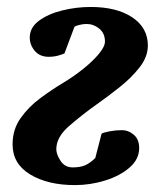

<svg xmlns="http://www.w3.org/2000/svg" viewBox="-20 -519 458 551"><path d="M228.5 -450.2Q218.3 -450.2 207.8 -447.5Q197.3 -444.8 193.8 -442.4L165 -365.7Q158.7 -362.8 146.7 -359.4Q134.8 -356 119.6 -356Q94.2 -356 79.8 -373Q65.4 -390.1 65.4 -411.1Q65.4 -439.9 91.8 -459.5Q118.2 -479 158.4 -489Q198.7 -499 240.2 -499Q314.9 -499 359.6 -469.2Q404.3 -439.5 404.3 -388.2Q404.3 -356 380.6 -325.7Q356.9 -295.4 323 -268.6Q289.1 -241.7 257.8 -219.7Q211.9 -187 176.8 -156Q141.6 -125 141.6 -90.8Q141.6 -76.2 153.8 -57.4Q166 -38.6 188.5 -38.6Q210.4 -38.6 224.4 -44.7Q238.3 -50.8 253.4 -65.4L271.5 -135.3Q276.4 -138.7 294.2 -142.1Q312 -145.5 330.1 -145.5Q348.6 -145.5 364 -132.3Q379.4 -119.1 379.4 -94.2Q379.4 -62 351.8 -38.1Q324.2 -14.2 281.7 -1Q239.3 12.2 195.3 12.2Q117.2 12.2 66.7 -18.3Q16.1 -48.8 16.1 -104.5Q16.1 -147.5 39.1 -179.9Q62 -212.4 95.7 -237.3Q129.4 -262.2 161.1 -281.2Q192.9 -300.3 220.2 -322.5Q247.6 -344.7 264.4 -365.2Q281.2 -385.7 281.2 -399.9Q281.2 -423.3 264.9 -436.8Q248.5 -450.2 228.5 -450.2Z"/></svg>

Font: Charis
Style: Bold Italic
Weight: 700
Italic angle: -11°
Designer: Walt Agee, Miriam Martin, Annie Olsen, Victor Gaultney, Lorna Priest, Alan Ward, Bob Hallissy, Martin Hosken, Sharon Cor
Foundry: SIL Global
Version: Version 7.000